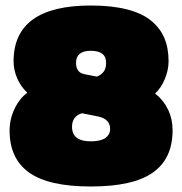

<svg xmlns="http://www.w3.org/2000/svg" viewBox="-20 -674 668 704"><path d="M313 9.8Q158.2 9.8 86.7 -41.3Q15.1 -92.3 15.1 -195.8Q15.1 -236.3 33.2 -274.7Q51.3 -313 80.1 -334Q56.6 -356 43.2 -386.5Q29.8 -417 29.8 -449.2Q29.8 -653.8 313 -653.8Q389.6 -653.8 445.3 -639.6Q501 -625.5 534.2 -598.1Q567.4 -570.8 582.8 -534.2Q598.1 -497.6 598.1 -449.2Q598.1 -418 584.7 -385Q571.3 -352.1 548.8 -331.1Q579.1 -307.6 595.9 -272.7Q612.8 -237.8 612.8 -195.8Q612.8 -92.3 540.5 -41.3Q468.3 9.8 313 9.8ZM335.9 -393.1Q354 -401.4 361.6 -413.3Q369.1 -425.3 369.1 -443.8Q369.1 -487.8 313 -487.8Q258.8 -487.8 258.8 -443.8Q258.8 -407.7 290 -401.9ZM313 -155.8Q349.1 -155.8 366.5 -168.2Q383.8 -180.7 383.8 -201.2Q383.8 -237.8 338.9 -247.1L280.8 -258.8Q244.1 -248 244.1 -209Q244.1 -155.8 313 -155.8Z"/></svg>

Font: Kanit Black
Style: Regular
Weight: 900
Designer: Katatrad Team
Foundry: CadsonDemak
Version: Version 1.000;PS 001.000;hotconv 1.0.88;makeotf.lib2.5.64775